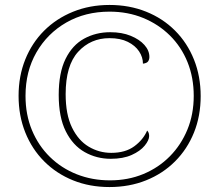

<svg xmlns="http://www.w3.org/2000/svg" viewBox="-20 -745 885 775"><path d="M422 10Q342 10 275 -17Q208 -44 158.5 -93.5Q109 -143 82 -210.5Q55 -278 55 -358Q55 -438 82 -505Q109 -572 158 -621Q207 -670 274.5 -697.5Q342 -725 422 -725Q502 -725 569.5 -698Q637 -671 686.5 -621.5Q736 -572 763 -504.5Q790 -437 790 -357Q790 -277 763 -210Q736 -143 686.5 -93.5Q637 -44 569.5 -17Q502 10 422 10ZM427 -104Q370 -104 322 -131Q274 -158 245.5 -215Q217 -272 217 -362Q217 -451 244.5 -507Q272 -563 319.5 -589Q367 -615 425 -615Q472 -615 507.5 -600.5Q543 -586 563 -563.5Q583 -541 583 -515Q583 -505 578 -497.5Q573 -490 557 -488Q557 -514 541.5 -537.5Q526 -561 496 -576Q466 -591 422 -591Q346 -591 295.5 -536Q245 -481 245 -365Q245 -283 270.5 -230.5Q296 -178 338 -153Q380 -128 429 -128Q486 -128 522 -154.5Q558 -181 574 -218Q579 -213 580.5 -207Q582 -201 582 -196Q582 -179 564 -157Q546 -135 511.5 -119.5Q477 -104 427 -104ZM424 -17Q497 -17 558.5 -42.5Q620 -68 665.5 -114Q711 -160 736.5 -222Q762 -284 762 -358Q762 -432 737 -494Q712 -556 666 -601.5Q620 -647 558 -672.5Q496 -698 422 -698Q324 -698 247.5 -654Q171 -610 127 -533.5Q83 -457 83 -358Q83 -282 109 -219.5Q135 -157 181.5 -111.5Q228 -66 290 -41.5Q352 -17 424 -17Z"/></svg>

Font: Noto Serif Ethiopic Thin
Style: Regular
Weight: 250
Version: Version 2.102